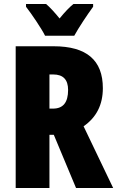

<svg xmlns="http://www.w3.org/2000/svg" viewBox="-20 -947 590 967"><path d="M207 -767H354C375 -806 421 -875 449 -913V-927H350C330 -911 307 -887 280 -854C254 -886 232 -910 212 -927H111V-913C137 -880 190 -802 207 -767ZM250 -714H59V0H229V-268H251L363 0H550L401 -311C466 -356 498 -420 498 -503C498 -644 416 -714 250 -714ZM248 -572C298 -572 323 -546 323 -494C323 -431 298 -400 247 -400H229V-572Z"/></svg>

Font: Noto Sans Devanagari ExtraCondensed Black
Style: Regular
Weight: 900
Width: 2
Designer: Jelle Bosma - Monotype Design Team
Foundry: Monotype Imaging Inc.
Version: Version 2.004